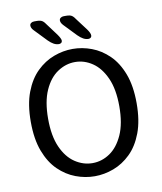

<svg xmlns="http://www.w3.org/2000/svg" viewBox="-88 -862 795 944"><g transform="rotate(-10 309.5 -390.0)"><path d="M309.5 10.5Q261.5 10.5 214.8 -7Q168 -24.5 129.5 -62Q91 -99.5 68 -160.2Q45 -221 45 -307.5Q45 -394 68 -454.5Q91 -515 129.5 -552.5Q168 -590 214.8 -607.5Q261.5 -625 309.5 -625Q357 -625 403.8 -607.5Q450.5 -590 489 -552.5Q527.5 -515 550.5 -454.5Q573.5 -394 573.5 -307.5Q573.5 -221 550.5 -160.2Q527.5 -99.5 489 -62Q450.5 -24.5 403.8 -7Q357 10.5 309.5 10.5ZM309.5 -55Q356 -55 396.2 -82.2Q436.5 -109.5 461.8 -165.5Q487 -221.5 487 -307.5Q487 -393 461.8 -449Q436.5 -505 396.2 -532.2Q356 -559.5 309.5 -559.5Q263.5 -559.5 222.5 -532.2Q181.5 -505 156.5 -449Q131.5 -393 131.5 -307.5Q131.5 -221.5 156.5 -165.5Q181.5 -109.5 222.5 -82.2Q263.5 -55 309.5 -55ZM248.5 -660Q235 -660 222.5 -666.8Q210 -673.5 196 -687.5L137.5 -748.5Q130.5 -755.5 127.8 -761.8Q125 -768 125 -773.5Q125 -781.5 131.2 -786.2Q137.5 -791 147 -791H160Q178 -791 187.5 -784.8Q197 -778.5 208 -761.5L249 -706.5Q264.5 -684.5 264.5 -674.5Q264.5 -667.5 259.5 -663.8Q254.5 -660 248.5 -660ZM395.5 -660Q382.5 -660 370 -666.8Q357.5 -673.5 343.5 -687.5L285 -748.5Q272.5 -761.5 272.5 -773.5Q272.5 -781.5 279 -786.2Q285.5 -791 294.5 -791H307.5Q326 -791 335.2 -784.8Q344.5 -778.5 355.5 -761.5L397 -706.5Q404.5 -696 408 -688.2Q411.5 -680.5 411.5 -674.5Q411.5 -667.5 406.8 -663.8Q402 -660 395.5 -660Z"/></g></svg>

Font: Sono Monospace
Style: Regular
Weight: 400
Designer: Tyler Finck
Foundry: Tyler Finck
Version: Version 2.112